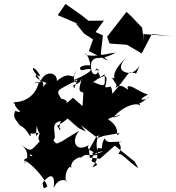

<svg xmlns="http://www.w3.org/2000/svg" viewBox="-20 -843 889 970"><path d="M310 -317C344 -343 248 -352 292 -340C260 -390 267 -383 345 -426C363 -422 386 -480 355 -397C336 -429 385 -399 395 -458C384 -395 358 -371 433 -374C391 -406 455 -427 508 -468C514 -391 511 -404 406 -448L397 -307L349 -349ZM508 -173C463 -167 462 -111 476 -63C438 -47 444 -81 457 -73C438 -82 412 -92 430 -111C364 -69 335 -130 381 -183C303 -137 274 -114 282 -127C256 -95 244 -167 238 -132C287 -135 217 -224 287 -231C269 -159 287 -224 284 -183C262 -223 259 -191 322 -244L377 -196L414 -178L389 -210L473 -146L506 -157L585 -171C549 -138 605 -191 526 -240C540 -255 641 -275 552 -249C604 -313 688 -333 692 -301C672 -354 671 -340 653 -350C661 -340 655 -283 731 -354C733 -341 651 -324 728 -366C688 -373 636 -423 624 -403C637 -365 599 -435 563 -398C567 -415 580 -399 545 -451C582 -438 516 -455 616 -550C542 -470 655 -471 643 -476C682 -485 702 -551 668 -472C618 -482 651 -491 548 -369C540 -428 541 -396 511 -403C526 -460 524 -487 437 -413C506 -479 494 -416 469 -499C443 -460 495 -523 472 -474C467 -463 433 -458 441 -527C464 -570 478 -529 564 -577C532 -575 476 -555 418 -564C392 -583 430 -576 436 -513C375 -517 377 -489 396 -488C460 -507 456 -482 354 -439C401 -424 328 -405 364 -490C347 -414 349 -502 267 -434C272 -479 201 -495 179 -417C196 -448 141 -476 184 -456C163 -506 122 -517 165 -464C147 -458 178 -431 262 -409C219 -447 203 -418 182 -369C207 -350 256 -359 203 -379C215 -358 163 -343 262 -430C164 -376 217 -413 189 -438C196 -419 120 -425 177 -429C162 -368 119 -328 47 -326C66 -308 44 -316 78 -284C94 -263 21 -300 58 -284C42 -251 57 -242 82 -208C123 -192 138 -125 134 -169C162 -163 194 -187 161 -155C169 -242 160 -195 181 -168C161 -130 194 -114 195 -144C133 -81 143 -68 84 -115C151 -65 96 -4 104 -21C117 -50 151 -47 127 -62C185 -60 66 -37 112 -28C150 -7 212 66 219 99C198 114 200 109 195 81C233 32 261 33 251 107C283 33 344 87 312 71C306 21 334 -14 341 7C328 -37 404 -60 385 -43C430 -82 402 -36 502 -79C476 -76 445 -68 446 -37C424 -20 509 -21 447 2C492 -60 457 -71 477 -96C510 -84 483 -106 509 -144C521 -117 536 -128 596 -127C555 -120 614 -120 577 -63C593 -75 630 -24 679 7L661 -26L560 -107L485 -41L433 -47L430 -87L467 -153ZM707 -630 698 -703 640 -764 619 -783 521 -657 534 -623 621 -617 696 -573 747 -671 849 -660 704 -671ZM496 -630 451 -665 505 -739 427 -738 395 -764 311 -823 272 -767 277 -764 378 -721 363 -725 405 -673 450 -644 429 -585 526 -536 489 -570 500 -664 439 -692 470 -628Z"/></svg>

Font: Hussar Lance
Style: Italic
Weight: 700
Foundry: Cannot Into Space Fonts, PlusOne Fonts
Version: Version 2.27